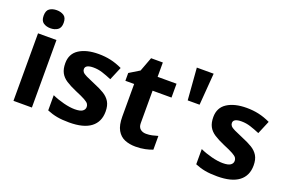

<svg xmlns="http://www.w3.org/2000/svg" viewBox="-97 -1104 2193 1459"><g transform="rotate(20 999.5 -375.0)"><path d="M227 -546V0H78V-546ZM153 -760Q186 -760 210 -744.5Q234 -729 234 -686.8Q234 -646 210 -630Q186 -614 153 -614Q118.7 -614 95.4 -630Q72 -646 72 -686.8Q72 -729 95.4 -744.5Q118.7 -760 153 -760Z M764 -162Q764 -79 705.5 -34.5Q647 10 531 10Q474 10 433 2.5Q392 -5 351 -22V-145Q395 -125 446 -112Q497 -99 536 -99Q580 -99 598.5 -112Q617 -125 617 -146Q617 -160 609.5 -171Q602 -182 577 -196Q552 -210 499 -232Q448 -254 415 -275.5Q382 -297 366 -327.5Q350 -358 350 -404Q350 -480 409 -518Q468 -556 566 -556Q617 -556 663 -546Q709 -536 758 -513L713 -406Q673 -423 637 -434.5Q601 -446 564 -446Q531 -446 514.5 -437Q498 -428 498 -410Q498 -397 506.5 -386.5Q515 -376 539.5 -364Q564 -352 612 -332Q659 -313 693 -292.5Q727 -272 745.5 -241.5Q764 -211 764 -162Z M1110 -109Q1135 -109 1158 -114Q1181 -119 1204 -126V-15Q1180 -5 1144.5 2.5Q1109 10 1067 10Q1018 10 979.5 -6Q941 -22 918.5 -61.5Q896 -101 896 -171V-434H825V-497L907 -547L950 -662H1045V-546H1198V-434H1045V-171Q1045 -140 1063 -124.5Q1081 -109 1110 -109Z M1437 -714 1417 -456H1321L1301 -714Z M1961 -162Q1961 -79 1902.5 -34.5Q1844 10 1728 10Q1671 10 1630 2.5Q1589 -5 1548 -22V-145Q1592 -125 1643 -112Q1694 -99 1733 -99Q1777 -99 1795.5 -112Q1814 -125 1814 -146Q1814 -160 1806.5 -171Q1799 -182 1774 -196Q1749 -210 1696 -232Q1645 -254 1612 -275.5Q1579 -297 1563 -327.5Q1547 -358 1547 -404Q1547 -480 1606 -518Q1665 -556 1763 -556Q1814 -556 1860 -546Q1906 -536 1955 -513L1910 -406Q1870 -423 1834 -434.5Q1798 -446 1761 -446Q1728 -446 1711.5 -437Q1695 -428 1695 -410Q1695 -397 1703.5 -386.5Q1712 -376 1736.5 -364Q1761 -352 1809 -332Q1856 -313 1890 -292.5Q1924 -272 1942.5 -241.5Q1961 -211 1961 -162Z"/></g></svg>

Font: Noto Sans Balinese
Style: Regular
Weight: 400
Designer: Aditya Bayu, David Williams
Foundry: David Williams
Version: Version 2.003